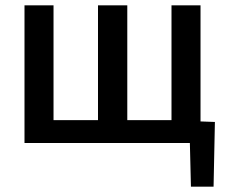

<svg xmlns="http://www.w3.org/2000/svg" viewBox="-20 -509 858 721"><path d="M348 -58V-489H458V-58H624V-489H733V-53L787 -51L782 192H697L693 28H72V-489H181V-58Z"/></svg>

Font: Gmarket Sans TTF Medium
Style: Regular
Weight: 500
Designer: Creative Director : Sungho Lee; Art Director : Kiwoong Choi; Project Manager : Sori Yang, Jongwook Yoon; Font Designer :
Foundry: Sandoll Inc.
Version: Version 1.000;hotconv 1.0.109;makeotfexe 2.5.65596